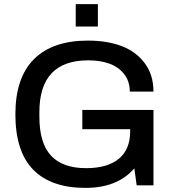

<svg xmlns="http://www.w3.org/2000/svg" viewBox="-20 -894 835 926"><path d="M345.2 -766.1V-874H452.1V-766.1ZM392.1 12.2Q226.6 12.2 140.4 -75.4Q54.2 -163.1 54.2 -342.8Q54.2 -519.5 144 -608.9Q233.9 -698.2 403.8 -698.2Q496.1 -698.2 566.2 -671.9Q636.2 -645.5 678.2 -589.1Q720.2 -532.7 720.2 -452.1H606Q606 -502.4 578.4 -537.1Q550.8 -571.8 506.6 -587.4Q462.4 -603 405.8 -603Q169.9 -603 169.9 -353V-332Q169.9 -203.1 226.3 -143.1Q282.7 -83 395 -83Q498 -83 553 -128.2Q607.9 -173.3 607.9 -261.2V-271H377V-363.8H720.2V0H639.2L627.9 -82Q546.4 12.2 392.1 12.2Z"/></svg>

Font: Archivo Medium
Style: Regular
Weight: 500
Designer: Hector Gatti
Foundry: Omnibus-Type
Version: Version 2.001